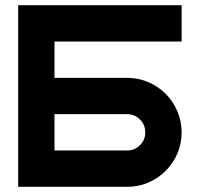

<svg xmlns="http://www.w3.org/2000/svg" viewBox="-20 -720 770 740"><path d="M680 -560H190V-420H470Q513 -420 551.5 -403.5Q590 -387 618.5 -358.5Q647 -330 663.5 -291.5Q680 -253 680 -210Q680 -166 663.5 -128Q647 -90 618.5 -61.5Q590 -33 552 -16.5Q514 0 470 0H50V-700H680ZM540 -210Q540 -239 519.5 -259.5Q499 -280 470 -280H190V-140H470Q499 -140 519.5 -160.5Q540 -181 540 -210Z"/></svg>

Font: CAT North
Style: Regular
Weight: 400
Designer: Peter Wiegel
Foundry: Peter Wiegel
Version: Version 1.000